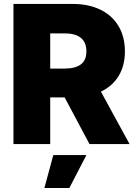

<svg xmlns="http://www.w3.org/2000/svg" viewBox="-20 -727 686 969"><path d="M47.9 -707H348.6Q427.2 -707 486.6 -678.2Q545.9 -649.4 578.1 -595.5Q610.4 -541.5 610.4 -467.8Q610.4 -395.5 578.9 -343.8Q547.4 -292 489.3 -264.6L633.8 0H431.6L306.2 -235.4H233.4V0H47.9ZM305.7 -380.9Q359.9 -380.9 387.9 -401.9Q416 -422.9 416 -467.8Q416 -513.7 387.7 -536.1Q359.4 -558.6 305.7 -558.6H233.4V-380.9ZM249 55.7H416L330.1 221.7H204.1Z"/></svg>

Font: Pretendard JP Black
Style: Regular
Weight: 900
Designer: Base glyphs from Inter by Rasmus Andersson; Hangeul glyphs from Noto Sans CJK(Source Han Sans) by Jang Soo-young and Kan
Foundry: Kil Hyung-jin
Version: Version 1.309